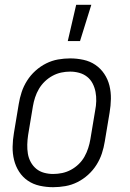

<svg xmlns="http://www.w3.org/2000/svg" viewBox="-20 -771 540 799"><path d="M201 8Q173 8 145.5 2Q118 -4 96 -19Q74 -34 59.5 -56.5Q45 -79 38.5 -105.5Q32 -132 32.5 -160.5Q33 -189 38 -218L58 -338Q62 -363 70 -387.5Q78 -412 92.5 -435Q107 -458 127.5 -476.5Q148 -495 172 -507Q196 -519 221.5 -523.5Q247 -528 272 -528Q300 -528 327.5 -522Q355 -516 377 -501Q399 -486 414 -463.5Q429 -441 435.5 -414.5Q442 -388 441.5 -359.5Q441 -331 436 -302L416 -182Q412 -157 404 -132.5Q396 -108 381.5 -85Q367 -62 346.5 -43.5Q326 -25 302 -13Q278 -1 252 3.5Q226 8 201 8ZM201 -47Q220 -47 239 -51Q258 -55 275.5 -64.5Q293 -74 307.5 -88Q322 -102 331.5 -119Q341 -136 347 -154.5Q353 -173 356 -191L376 -311Q380 -331 380.5 -350.5Q381 -370 377.5 -388.5Q374 -407 365.5 -423.5Q357 -440 342.5 -451.5Q328 -463 309.5 -468Q291 -473 272 -473Q253 -473 234.5 -469Q216 -465 198.5 -455.5Q181 -446 166.5 -432Q152 -418 142 -401Q132 -384 126 -365.5Q120 -347 117 -329L97 -209Q94 -189 93.5 -169.5Q93 -150 96 -131.5Q99 -113 108 -96.5Q117 -80 131 -68.5Q145 -57 163.5 -52Q182 -47 201 -47ZM262 -600 297 -751H360L313 -600Z"/></svg>

Font: Iosevka Light Oblique
Style: Regular
Weight: 300
Italic angle: -9°
Monospace: yes
Designer: Belleve Invis
Foundry: Belleve Invis
Version: Version 32.5.0; ttfautohint (v1.8.4)